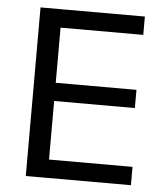

<svg xmlns="http://www.w3.org/2000/svg" viewBox="-49 -682 620 725"><g transform="rotate(5 261.5 -319.5)"><path d="M157.5 0H75.5V-639H157.5ZM474 0H100V-69.5H474ZM463.5 -291.5H122.5V-360.5H463.5ZM471 -569.5H99.5V-639H471Z"/></g></svg>

Font: Anek Kannada Medium
Style: Regular
Weight: 400
Version: Version 1.003